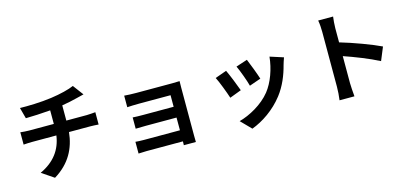

<svg xmlns="http://www.w3.org/2000/svg" viewBox="-71 -1321 4142 1941"><g transform="rotate(-15 2000.0 -350.5)"><path d="M583 -473V-632C641 -641 694 -653 742 -665C759 -669 785 -676 819 -684L737 -794C686 -771 594 -748 494 -734C384 -718 239 -715 163 -717L194 -602C262 -603 359 -607 452 -615V-473H195C164 -473 130 -476 103 -479V-350C129 -352 166 -354 196 -354H447C426 -208 346 -100 196 -30L323 56C489 -45 562 -188 579 -354H800C827 -354 861 -352 888 -350V-479C866 -477 819 -473 797 -473Z M1791 -495C1791 -516 1791 -549 1792 -562C1776 -561 1739 -560 1715 -560H1337C1300 -560 1239 -562 1213 -565V-444C1237 -446 1300 -448 1337 -448H1667V-327H1348C1310 -327 1265 -328 1239 -330V-212C1262 -213 1310 -214 1348 -214H1667V-81H1289C1253 -81 1219 -83 1202 -85V38C1219 37 1260 35 1288 35H1667C1667 50 1667 66 1666 75H1792C1792 57 1791 23 1791 7Z M2505 -594 2386 -555C2411 -503 2455 -382 2467 -333L2587 -375C2573 -421 2524 -551 2505 -594ZM2734 -566C2722 -441 2674 -308 2606 -223C2523 -119 2384 -43 2274 -14L2379 93C2496 49 2621 -35 2714 -155C2782 -243 2824 -347 2850 -448C2856 -468 2862 -489 2874 -521ZM2273 -541 2153 -498C2177 -454 2227 -321 2244 -267L2366 -313C2346 -369 2298 -490 2273 -541Z M3869 -368C3777 -413 3585 -484 3451 -523V-671C3451 -712 3456 -756 3460 -791H3304C3311 -756 3314 -706 3314 -671V-96C3314 -56 3310 4 3304 44H3460C3456 3 3451 -67 3451 -96V-379C3559 -342 3709 -284 3812 -230Z"/></g></svg>

Font: Noto Sans Japanese Bold
Style: Bold
Weight: 700
Designer: Ryoko NISHIZUKA (kana & ideographs); Paul D. Hunt (Latin, Greek & Cyrillic); Wenlong ZHANG (bopomofo); Sandoll Communica
Foundry: Adobe Systems Incorporated
Version: Version 1.000;PS 1;hotconv 1.0.78;makeotf.lib2.5.61930